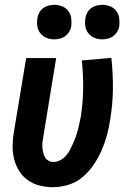

<svg xmlns="http://www.w3.org/2000/svg" viewBox="-20 -772 540 800"><path d="M200 8Q172 8 144.5 1Q117 -6 95 -22Q73 -38 59 -61Q45 -84 38.5 -110.5Q32 -137 32.5 -166Q33 -195 38 -223L89 -530H214L161 -206Q159 -195 157.5 -183.5Q156 -172 156.5 -160.5Q157 -149 159.5 -138Q162 -127 167 -117.5Q172 -108 182 -102.5Q192 -97 203 -97Q217 -97 231 -104.5Q245 -112 255 -123.5Q265 -135 272 -148.5Q279 -162 285 -175.5Q291 -189 296 -203Q301 -217 304.5 -231Q308 -245 311 -259Q314 -273 317 -287Q326 -346 326.5 -404Q327 -462 321 -520L444 -531Q451 -467 450.5 -402.5Q450 -338 439 -273Q434 -240 425.5 -208.5Q417 -177 403.5 -146Q390 -115 370.5 -86Q351 -57 324.5 -34.5Q298 -12 265 -2Q232 8 200 8ZM406 -608Q389 -608 373.5 -614.5Q358 -621 348 -633.5Q338 -646 335.5 -663Q333 -680 336 -697Q338 -709 344 -720Q350 -731 360.5 -738.5Q371 -746 383 -749Q395 -752 406 -752Q423 -752 439 -745.5Q455 -739 464.5 -726.5Q474 -714 476.5 -697Q479 -680 477 -663Q475 -651 468.5 -640Q462 -629 452 -621.5Q442 -614 430 -611Q418 -608 406 -608ZM206 -608Q189 -608 173.5 -614.5Q158 -621 148 -633.5Q138 -646 135.5 -663Q133 -680 136 -697Q138 -709 144 -720Q150 -731 160.5 -738.5Q171 -746 183 -749Q195 -752 206 -752Q223 -752 239 -745.5Q255 -739 264.5 -726.5Q274 -714 276.5 -697Q279 -680 277 -663Q275 -651 268.5 -640Q262 -629 252 -621.5Q242 -614 230 -611Q218 -608 206 -608Z"/></svg>

Font: Iosevka Curly XBdObl
Style: Regular
Weight: 800
Italic angle: -9°
Monospace: yes
Designer: Belleve Invis
Foundry: Belleve Invis
Version: Version 11.1.0; ttfautohint (v1.8.3)